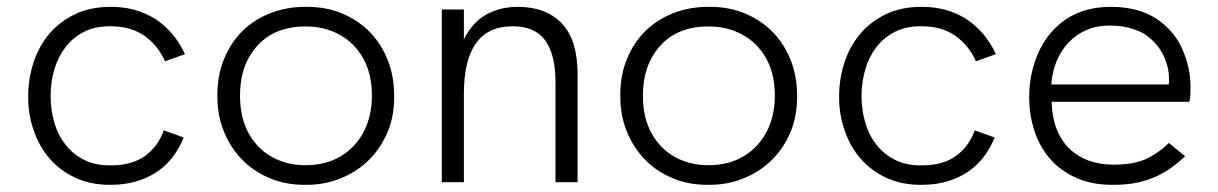

<svg xmlns="http://www.w3.org/2000/svg" viewBox="-20 -520 3476 548"><path d="M297 7.5H293Q239 7.5 196.5 -12Q152.5 -32 122 -67Q91.5 -102 76 -148.5Q60.5 -192.5 60.5 -241.5V-246Q60.5 -293.5 75 -339.5Q89.5 -385 118.5 -421Q148 -456.5 192 -478.5Q236.5 -500.5 296.5 -500.5Q330.5 -500.5 362 -492.5Q393.5 -484 420.5 -467.5Q447.5 -450.5 470 -425Q492 -399.5 508 -365.5L451 -345Q430.5 -391 392 -418Q353 -445 296.5 -445H293Q251.5 -445 220.5 -429.5Q188 -413 167 -385.5Q145.5 -357.5 135 -321.5Q124.5 -285 124.5 -246Q124.5 -208 134.5 -172Q144.5 -136 166 -108.5Q187 -80.5 219.5 -64Q250.5 -48 293 -48H297Q356.5 -48 394 -75Q431 -101.5 447.5 -148L504.5 -127.5Q476.5 -59.5 422.5 -26Q368.5 7.5 297 7.5Z M856 7.5H848Q793.5 7.5 748.5 -12Q702 -31.5 669 -66.5Q636 -101 618 -147.5Q600.5 -192 600.5 -243V-251Q600.5 -306.5 619.5 -351.5Q638.5 -398.5 672.5 -432Q706.5 -465 753 -483Q799 -500.5 852 -500.5H856Q911.5 -500.5 956.5 -481.5Q1003 -462 1036.5 -427.5Q1069.5 -393 1087.5 -346.5Q1105 -300.5 1105 -247V-243Q1105 -187.5 1086 -142.5Q1066 -95.5 1031.5 -62Q997 -28.5 951 -10.5Q906.5 7.5 856 7.5ZM852 -48.5Q910 -48.5 952.5 -74Q995 -99.5 1018.2 -144.2Q1041.5 -189 1041.5 -247Q1041.5 -309 1016.8 -353.2Q992 -397.5 949.2 -421Q906.5 -444.5 852 -444.5Q764.5 -444.5 714.8 -389.8Q665 -335 665 -247Q665 -185 689.2 -140.5Q713.5 -96 755.8 -72.2Q798 -48.5 852 -48.5Z M1628.5 0H1565.5V-285Q1565.5 -364 1536.2 -404.5Q1507 -445 1443 -445Q1303.5 -445 1304 -250.5V0H1241V-493H1304V-407.5Q1328.5 -457 1368.5 -478.8Q1408.5 -500.5 1457.5 -500.5Q1538 -500.5 1583.2 -453.5Q1628.5 -406.5 1628.5 -307.5Z M2006 7.5H1998Q1943.5 7.5 1898.5 -12Q1852 -31.5 1819 -66.5Q1786 -101 1768 -147.5Q1750.5 -192 1750.5 -243V-251Q1750.5 -306.5 1769.5 -351.5Q1788.5 -398.5 1822.5 -432Q1856.5 -465 1903 -483Q1949 -500.5 2002 -500.5H2006Q2061.5 -500.5 2106.5 -481.5Q2153 -462 2186.5 -427.5Q2219.5 -393 2237.5 -346.5Q2255 -300.5 2255 -247V-243Q2255 -187.5 2236 -142.5Q2216 -95.5 2181.5 -62Q2147 -28.5 2101 -10.5Q2056.5 7.5 2006 7.5ZM2002 -48.5Q2060 -48.5 2102.5 -74Q2145 -99.5 2168.2 -144.2Q2191.5 -189 2191.5 -247Q2191.5 -309 2166.8 -353.2Q2142 -397.5 2099.2 -421Q2056.5 -444.5 2002 -444.5Q1914.5 -444.5 1864.8 -389.8Q1815 -335 1815 -247Q1815 -185 1839.2 -140.5Q1863.5 -96 1905.8 -72.2Q1948 -48.5 2002 -48.5Z M2611.5 7.5H2607.5Q2553.5 7.5 2511 -12Q2467 -32 2436.5 -67Q2406 -102 2390.5 -148.5Q2375 -192.5 2375 -241.5V-246Q2375 -293.5 2389.5 -339.5Q2404 -385 2433 -421Q2462.5 -456.5 2506.5 -478.5Q2551 -500.5 2611 -500.5Q2645 -500.5 2676.5 -492.5Q2708 -484 2735 -467.5Q2762 -450.5 2784.5 -425Q2806.5 -399.5 2822.5 -365.5L2765.5 -345Q2745 -391 2706.5 -418Q2667.5 -445 2611 -445H2607.5Q2566 -445 2535 -429.5Q2502.5 -413 2481.5 -385.5Q2460 -357.5 2449.5 -321.5Q2439 -285 2439 -246Q2439 -208 2449 -172Q2459 -136 2480.5 -108.5Q2501.5 -80.5 2534 -64Q2565 -48 2607.5 -48H2611.5Q2671 -48 2708.5 -75Q2745.5 -101.5 2762 -148L2819 -127.5Q2791 -59.5 2737 -26Q2683 7.5 2611.5 7.5Z M3159 7.5H3154.5Q3098 7.5 3055 -11Q3009.5 -30.5 2979 -64.5Q2948.5 -98.5 2933 -145Q2917.5 -191 2917.5 -243.5Q2917.5 -310.5 2944 -370.5Q2971 -430.5 3024.5 -466.5Q3078 -500.5 3150.5 -500.5Q3226.5 -500.5 3278.5 -468Q3304 -451.5 3323.5 -429Q3343 -406.5 3354.5 -380Q3365.5 -354.5 3372 -327Q3378 -299.5 3378 -272.5Q3378 -261.5 3377.5 -250.5Q3377 -239.5 3374.5 -229.5H2981.5Q2984 -143.5 3031.5 -96.5Q3079 -50 3159 -50Q3212.5 -50 3248 -65Q3286 -82 3316 -112L3362.5 -74Q3339.5 -52.5 3316 -36.5Q3293 -21 3268 -11.5Q3243 -1.5 3216.5 3Q3190 7.5 3159 7.5ZM3316 -279Q3316.5 -283 3316.5 -286.5V-295.5Q3316.5 -331 3298.5 -366Q3280 -401.5 3244 -424.5Q3225.5 -434.5 3201 -441Q3176 -447 3149 -447H3145.5Q3110 -447 3081.5 -434.5Q3051.5 -421.5 3030 -399Q3008.5 -376 2995.5 -345Q2983 -314.5 2980.5 -279Z"/></svg>

Font: Acari Sans Neue
Style: Regular
Weight: 400
Designer: Alfredo Marco Pradil (font), Cristiano Sobral (main changes)
Foundry: Hanken Design Co. (font), Cristiano Sobral (main changes)
Version: Version 2.459;March 19, 2022;FontCreator 14.0.0.2808 64-bit;